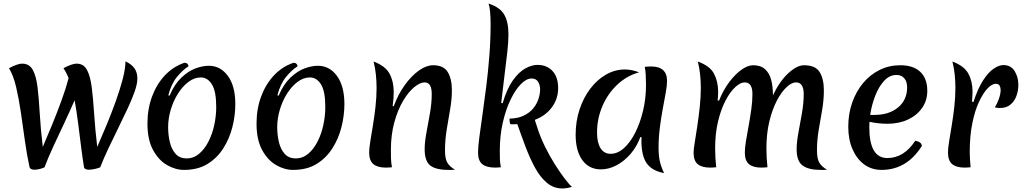

<svg xmlns="http://www.w3.org/2000/svg" viewBox="-20 -946 5780 1086"><path d="M175 14Q151 14 147 -1Q132 -69 121 -148.5Q110 -228 98.5 -307Q87 -386 71.5 -452.5Q56 -519 31 -560Q50 -571 70.5 -578.5Q91 -586 106 -586Q146 -586 165.5 -550.5Q185 -515 192.5 -451.5Q200 -388 205 -302Q210 -216 222 -115Q248 -175 276 -243.5Q304 -312 328.5 -379.5Q353 -447 368 -504Q355 -537 339 -560Q358 -571 378.5 -578.5Q399 -586 414 -586Q453 -586 472 -550.5Q491 -515 499 -451.5Q507 -388 512.5 -302Q518 -216 530 -115Q556 -174 583.5 -240.5Q611 -307 634.5 -372.5Q658 -438 673.5 -496.5Q689 -555 690 -599Q725 -582 741 -559Q757 -536 757 -502Q757 -472 742 -429Q727 -386 702.5 -333.5Q678 -281 650 -224Q622 -167 594.5 -109.5Q567 -52 547 0Q543 3 521.5 8.5Q500 14 483 14Q472 14 464.5 10.5Q457 7 455 -1Q446 -57 438 -121.5Q430 -186 421.5 -252.5Q413 -319 402 -379Q376 -319 344.5 -252Q313 -185 282.5 -119.5Q252 -54 232 0Q228 3 210 8.5Q192 14 175 14Z M1021 15Q972 15 924.5 -12.5Q877 -40 845.5 -98Q814 -156 814 -247Q814 -330 840 -400Q866 -470 912.5 -519.5Q959 -569 1023 -591Q1034 -591 1040 -585Q1046 -579 1046 -571Q1013 -550 981 -511Q949 -472 932 -407L939 -405Q967 -470 1006 -507Q1045 -544 1085.5 -559Q1126 -574 1161 -574Q1227 -574 1269 -516.5Q1311 -459 1311 -357Q1311 -293 1294.5 -227.5Q1278 -162 1243 -107Q1208 -52 1153.5 -18.5Q1099 15 1021 15ZM1035 -50Q1075 -50 1106 -76Q1137 -102 1159 -145Q1181 -188 1192 -239.5Q1203 -291 1203 -341Q1203 -430 1178.5 -469Q1154 -508 1116 -508Q1079 -508 1045.5 -482.5Q1012 -457 986 -415.5Q960 -374 945.5 -324.5Q931 -275 931 -228Q931 -181 941 -140.5Q951 -100 974 -75Q997 -50 1035 -50Z M1638 15Q1589 15 1541.5 -12.5Q1494 -40 1462.5 -98Q1431 -156 1431 -247Q1431 -330 1457 -400Q1483 -470 1529.5 -519.5Q1576 -569 1640 -591Q1651 -591 1657 -585Q1663 -579 1663 -571Q1630 -550 1598 -511Q1566 -472 1549 -407L1556 -405Q1584 -470 1623 -507Q1662 -544 1702.5 -559Q1743 -574 1778 -574Q1844 -574 1886 -516.5Q1928 -459 1928 -357Q1928 -293 1911.5 -227.5Q1895 -162 1860 -107Q1825 -52 1770.5 -18.5Q1716 15 1638 15ZM1652 -50Q1692 -50 1723 -76Q1754 -102 1776 -145Q1798 -188 1809 -239.5Q1820 -291 1820 -341Q1820 -430 1795.5 -469Q1771 -508 1733 -508Q1696 -508 1662.5 -482.5Q1629 -457 1603 -415.5Q1577 -374 1562.5 -324.5Q1548 -275 1548 -228Q1548 -181 1558 -140.5Q1568 -100 1591 -75Q1614 -50 1652 -50Z M2207 -345Q2232 -413 2270 -465.5Q2308 -518 2350 -547.5Q2392 -577 2430 -577Q2489 -577 2512.5 -538.5Q2536 -500 2536 -435Q2536 -384 2526 -327.5Q2516 -271 2506.5 -212Q2497 -153 2497 -95Q2497 -48 2510.5 -25.5Q2524 -3 2554 14Q2544 15 2535 15Q2526 15 2517 15Q2445 15 2413.5 -10Q2382 -35 2382 -102Q2382 -142 2392 -195.5Q2402 -249 2412 -306Q2422 -363 2422 -414Q2422 -480 2382 -480Q2356 -480 2323 -453Q2290 -426 2260 -375.5Q2230 -325 2210.5 -254.5Q2191 -184 2191 -98Q2191 -75 2191.5 -50.5Q2192 -26 2197 0Q2186 1 2177.5 1.5Q2169 2 2162 2Q2115 2 2091.5 -18Q2068 -38 2068 -84Q2068 -106 2074.5 -146.5Q2081 -187 2089.5 -238Q2098 -289 2104 -343.5Q2110 -398 2110 -448Q2110 -487 2106 -525Q2102 -563 2093 -598Q2160 -573 2183.5 -529Q2207 -485 2207 -427Q2207 -408 2205.5 -387.5Q2204 -367 2201 -346Z M2823 -362Q2847 -444 2881 -491.5Q2915 -539 2951.5 -559Q2988 -579 3020 -579Q3073 -579 3105 -544.5Q3137 -510 3137 -448Q3137 -387 3101.5 -339Q3066 -291 3005 -268L3017 -231Q3035 -173 3062 -118Q3089 -63 3118.5 -16.5Q3148 30 3173.5 63.5Q3199 97 3215 111Q3185 120 3161 120Q3112 120 3074 88.5Q3036 57 3007 4Q2978 -49 2953.5 -113.5Q2929 -178 2906 -244Q2897 -243 2887.5 -243Q2878 -243 2868 -243Q2862 -248 2862 -275Q2910 -276 2943.5 -292.5Q2977 -309 2997 -334Q3017 -359 3026 -387.5Q3035 -416 3035 -440Q3035 -465 3023.5 -483.5Q3012 -502 2987 -502Q2957 -502 2925.5 -469.5Q2894 -437 2867 -380.5Q2840 -324 2823.5 -250.5Q2807 -177 2807 -94Q2807 -71 2807.5 -48.5Q2808 -26 2813 0Q2803 1 2795 1.5Q2787 2 2781 2Q2732 2 2708 -17.5Q2684 -37 2684 -83Q2684 -116 2691.5 -172Q2699 -228 2709.5 -301Q2720 -374 2730.5 -458Q2741 -542 2748 -631.5Q2755 -721 2755 -809Q2755 -850 2752 -880.5Q2749 -911 2743 -926Q2808 -905 2832 -863.5Q2856 -822 2856 -751Q2856 -712 2849.5 -652.5Q2843 -593 2833.5 -519Q2824 -445 2815 -364Z M3602 -171Q3583 -118 3547.5 -76.5Q3512 -35 3468 -11.5Q3424 12 3379 12Q3312 12 3274 -40Q3236 -92 3236 -184Q3236 -260 3258 -326.5Q3280 -393 3318.5 -444Q3357 -495 3407.5 -524Q3458 -553 3515 -553Q3552 -553 3595 -537Q3526 -518 3472 -467.5Q3418 -417 3387.5 -346Q3357 -275 3357 -197Q3357 -139 3377 -107.5Q3397 -76 3434 -76Q3473 -76 3509 -108Q3545 -140 3573 -195.5Q3601 -251 3617.5 -320.5Q3634 -390 3634 -466Q3634 -493 3632.5 -520.5Q3631 -548 3627 -568Q3637 -569 3644.5 -569.5Q3652 -570 3663 -570Q3753 -570 3753 -488Q3753 -462 3745.5 -421Q3738 -380 3728.5 -329Q3719 -278 3712 -222Q3705 -166 3705 -111Q3705 -68 3711.5 -37Q3718 -6 3736 33Q3667 20 3637.5 -23Q3608 -66 3608 -151Q3608 -163 3609 -169Z M4047 -377Q4071 -437 4105 -482Q4139 -527 4174.5 -552Q4210 -577 4240 -577Q4283 -577 4307.5 -554.5Q4332 -532 4342 -494Q4352 -456 4352 -407Q4390 -487 4439 -532Q4488 -577 4528 -577Q4592 -577 4616 -538.5Q4640 -500 4640 -435Q4640 -379 4630 -322.5Q4620 -266 4610.5 -209.5Q4601 -153 4601 -95Q4601 -48 4614.5 -25.5Q4628 -3 4658 14Q4648 15 4639 15Q4630 15 4621 15Q4553 15 4519.5 -10Q4486 -35 4486 -102Q4486 -142 4496 -195.5Q4506 -249 4516 -306Q4526 -363 4526 -414Q4526 -480 4482 -480Q4458 -480 4429 -453Q4400 -426 4374 -376.5Q4348 -327 4331.5 -258.5Q4315 -190 4315 -106Q4315 -56 4321 0Q4310 1 4301.5 1.5Q4293 2 4286 2Q4240 2 4216.5 -17.5Q4193 -37 4193 -83Q4193 -109 4199.5 -149Q4206 -189 4214.5 -235Q4223 -281 4229.5 -327.5Q4236 -374 4236 -414Q4236 -480 4192 -480Q4168 -480 4139 -453.5Q4110 -427 4084 -377.5Q4058 -328 4041.5 -259.5Q4025 -191 4025 -106Q4025 -56 4031 0Q4020 1 4011.5 1.5Q4003 2 3996 2Q3950 2 3926.5 -17.5Q3903 -37 3903 -83Q3903 -100 3909.5 -139.5Q3916 -179 3924 -232Q3932 -285 3938 -341.5Q3944 -398 3944 -448Q3944 -487 3940 -525Q3936 -563 3927 -598Q3996 -573 4019 -528.5Q4042 -484 4042 -426Q4042 -403 4039 -378Z M4966 15Q4910 15 4868 -16Q4826 -47 4802 -102Q4778 -157 4778 -229Q4778 -303 4800.5 -366.5Q4823 -430 4862.5 -477Q4902 -524 4955.5 -550.5Q5009 -577 5072 -577Q5146 -577 5185.5 -539.5Q5225 -502 5225 -432Q5225 -378 5196 -336Q5167 -294 5116 -270Q5065 -246 5000 -246Q4972 -246 4946.5 -249Q4921 -252 4898 -257Q4897 -241 4897 -226Q4897 -52 4999 -52Q5093 -52 5157 -150Q5194 -143 5194 -120Q5109 15 4966 15ZM5051 -522Q5011 -522 4980.5 -488.5Q4950 -455 4930 -403Q4910 -351 4902 -296H4926Q5009 -296 5060 -338.5Q5111 -381 5111 -452Q5111 -484 5095 -503Q5079 -522 5051 -522Z M5486 -369Q5511 -446 5541 -492Q5571 -538 5601 -558Q5631 -578 5655 -578Q5698 -578 5719 -544Q5740 -510 5740 -466Q5740 -433 5729 -403Q5718 -373 5695 -354Q5672 -335 5635 -335Q5628 -335 5621 -336Q5614 -337 5607 -339Q5618 -355 5628.5 -383Q5639 -411 5640 -435Q5640 -451 5634 -461.5Q5628 -472 5612 -472Q5591 -472 5566 -446Q5541 -420 5517.5 -370Q5494 -320 5479.5 -248Q5465 -176 5465 -85Q5465 -65 5466.5 -44Q5468 -23 5470 0Q5459 1 5451 1.5Q5443 2 5436 2Q5389 2 5365.5 -18Q5342 -38 5342 -84Q5342 -106 5348.5 -146.5Q5355 -187 5363.5 -238Q5372 -289 5378 -343.5Q5384 -398 5384 -448Q5384 -487 5380 -525Q5376 -563 5367 -598Q5434 -573 5457.5 -529Q5481 -485 5481 -427Q5481 -417 5480 -402Q5479 -387 5478 -371Z"/></svg>

Font: Merienda Medium
Style: Regular
Weight: 500
Designer: Eduardo Rodriguez Tunni
Foundry: Eduardo Rodriguez Tunni
Version: Version 2.001; ttfautohint (v1.8.4.7-5d5b)